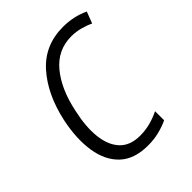

<svg xmlns="http://www.w3.org/2000/svg" viewBox="-163 -632 734 734"><g transform="rotate(-45 203.5 -265.5)"><path d="M211 10Q137 10 96 -28.5Q55 -67 44.5 -134.5Q34 -202 52 -287Q77 -401 139.5 -471Q202 -541 301 -541Q358 -541 407 -518L389 -471Q371 -480 347 -486.5Q323 -493 298 -493Q224 -493 176 -435Q128 -377 108 -280Q92 -209 98 -154.5Q104 -100 133 -69Q162 -38 216 -38Q243 -38 269 -44.5Q295 -51 322 -64V-15Q299 -4 271 3Q243 10 211 10Z"/></g></svg>

Font: Noto Sans SemiCondensed Light
Style: Italic
Weight: 300
Width: 4
Italic angle: -12°
Designer: Monotype Design Team
Foundry: Monotype Imaging Inc.
Version: Version 2.013; ttfautohint (v1.8.4.7-5d5b)